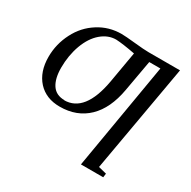

<svg xmlns="http://www.w3.org/2000/svg" viewBox="-153 -621 981 985"><g transform="rotate(30 337.5 -129.0)"><path d="M448 213 555 -417H489L456 -232Q435 -114 371 -52Q306 11 205 11Q124 11 76 -41Q28 -94 28 -182Q28 -258 63 -326Q97 -393 159 -432Q220 -471 295 -471Q318 -471 376 -465Q434 -459 460 -459H647L535 178L583 190L580 213ZM210 -30 208 -29Q331 -29 367 -231L399 -416Q326 -430 285 -432Q238 -432 198 -398Q158 -364 135 -302Q112 -239 112 -166Q112 -102 136 -66Q160 -30 210 -30Z"/></g></svg>

Font: Libra Serif Modern
Style: Italic
Weight: 400
Italic angle: -12°
Designer: Stefan Peev, Context Ltd
Foundry: Stefan Peev, Context Ltd
Version: Version 1.000